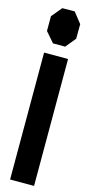

<svg xmlns="http://www.w3.org/2000/svg" viewBox="-135 -652 440 937"><g transform="rotate(15 85.5 -183.0)"><path d="M146.5 -386.7V254.4H25.4V-386.7ZM55.7 -441.4 11.7 -492.2V-566.9L55.2 -619.1L117.7 -619.6L159.7 -566.4L159.2 -492.7L117.2 -441.4ZM146.5 -386.7V254.4H25.4V-386.7ZM55.7 -441.4 11.7 -492.2V-566.9L55.2 -619.1L117.7 -619.6L159.7 -566.4L159.2 -492.7L117.2 -441.4Z"/></g></svg>

Font: Gap Sans
Style: Black
Weight: 400
Designer: Alexandre Liziard and Etienne Ozeray
Foundry: Interstices.io
Version: Version 1.6.1 - December 3. 2014